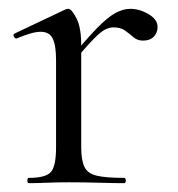

<svg xmlns="http://www.w3.org/2000/svg" viewBox="-20 -415 404 435"><path d="M143 -271 139 -282Q176 -327 200 -351.5Q224 -376 241.5 -385.5Q259 -395 275 -395Q296 -395 316.5 -383Q337 -371 337 -354Q337 -341 328.5 -332Q320 -323 304 -323Q291 -323 282 -331Q273 -339 263 -346Q253 -353 237 -353Q228 -353 218 -348Q208 -343 191 -325.5Q174 -308 143 -271ZM45 0Q42 0 42 -6Q42 -12 45 -12Q84 -12 95.5 -25.5Q107 -39 107 -81V-279Q107 -312 99.5 -327.5Q92 -343 72 -343Q62 -343 48.5 -339Q35 -335 18 -328Q14 -327 11.5 -332Q9 -337 13 -339L129 -394Q132 -395 135 -395Q142 -395 153 -374Q164 -353 164 -313V-81Q164 -53 171 -37.5Q178 -22 199 -17Q220 -12 261 -12Q265 -12 265 -6Q265 0 261 0Q237 0 204.5 -1Q172 -2 136 -2Q110 -2 86 -1Q62 0 45 0Z"/></svg>

Font: Cormorant Infant Light
Style: Regular
Weight: 400
Version: Version 4.001